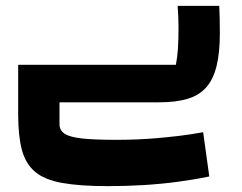

<svg xmlns="http://www.w3.org/2000/svg" viewBox="-20 -349 827 655"><path d="M42 0V-128H580Q585 -153 587 -182.5Q589 -212 589 -255Q589 -291 586 -329H728Q729 -309 729.5 -285Q730 -261 730 -235Q730 -170 719 -124.5Q708 -79 684 -51.5Q660 -24 620.5 -12Q581 0 523 0ZM347 286Q252 286 191.5 275Q131 264 99 236.5Q67 209 54.5 161.5Q42 114 42 42V0H183V75Q183 96 201 107.5Q219 119 261 123.5Q303 128 375 128Q415 128 450 126.5Q485 125 519 122Q553 119 591 114.5Q629 110 673 102L694 253Q641 264 584 271.5Q527 279 468 282.5Q409 286 347 286Z"/></svg>

Font: Changa
Style: Bold
Weight: 700
Designer: Eduardo Rodriguez Tunni
Foundry: Eduardo Rodriguez Tunni
Version: Version 3.002; ttfautohint (v1.8.2)